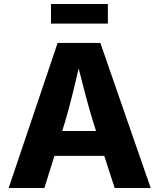

<svg xmlns="http://www.w3.org/2000/svg" viewBox="-20 -943 799 963"><path d="M23.4 0H202.6L252.9 -161.1H502.9L555.2 0H735.8L483.4 -727.5H269ZM521 -922.9H235.8V-824.7H521ZM292 -286.1 306.6 -333C330.1 -411.1 351.6 -501 374.5 -599.6C398.9 -501.5 422.4 -412.6 446.8 -333L461.9 -286.1Z"/></svg>

Font: Raveo
Style: Bold
Weight: 700
Designer: Jakub Foglar, Rasmus Andersson (Inter)
Foundry: Jakubfoglar.com
Version: Version 1.100;Glyphs 3.2.3 (3260)